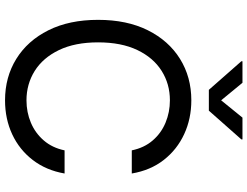

<svg xmlns="http://www.w3.org/2000/svg" viewBox="-131 -851 992 770"><g transform="rotate(90 365.0 -466.0)"><path d="M382.3 9.8Q289.1 9.8 216.1 -35.4Q143.1 -80.6 101.3 -164.3Q59.6 -248 59.6 -363.3Q59.6 -479 101.3 -562.7Q143.1 -646.5 216.1 -691.9Q289.1 -737.3 382.3 -737.3Q456.1 -737.3 517.8 -708.7Q579.6 -680.2 621.3 -627Q663.1 -573.7 675.8 -498.5H583Q572.8 -548.3 543.2 -582.5Q513.7 -616.7 471.7 -634Q429.7 -651.4 382.3 -651.4Q316.9 -651.4 264.2 -618.2Q211.4 -585 180.7 -520.8Q149.9 -456.5 149.9 -363.3Q149.9 -270.5 180.9 -206.3Q211.9 -142.1 264.6 -109.1Q317.4 -76.2 382.3 -76.2Q430.2 -76.2 471.9 -93.8Q513.7 -111.3 543.2 -145.5Q572.8 -179.7 583 -229H675.8Q663.1 -155.3 621.8 -101.6Q580.6 -47.9 518.8 -19Q457 9.8 382.3 9.8ZM312 -942.4 382.3 -856.9 451.7 -942.4H539.1V-938L423.8 -807.6H340.3L225.6 -938V-942.4Z"/></g></svg>

Font: Inter
Style: Regular
Weight: 400
Designer: Rasmus Andersson
Foundry: rsms
Version: Version 4.001;git-9221beed3